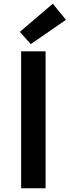

<svg xmlns="http://www.w3.org/2000/svg" viewBox="-20 -1016 376 1036"><path d="M94 0V-739H226V0ZM146 -778 87 -844 265 -996 336 -909Z"/></svg>

Font: Noto Sans HK Thin SemiBold
Style: Regular
Weight: 600
Version: Version 2.004-H2;hotconv 1.0.118;makeotfexe 2.5.65603